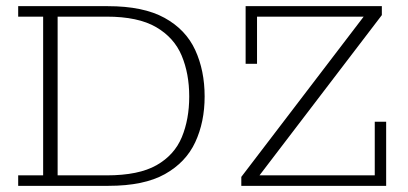

<svg xmlns="http://www.w3.org/2000/svg" viewBox="-20 -603 1323 623"><path d="M39 0V-34H120V-549H39V-583H330Q445 -583 514 -545Q583 -507 613.5 -440.5Q644 -374 644 -290Q644 -207 613.5 -141.5Q583 -76 515 -38Q447 0 332 0ZM167 -34H326Q430 -34 488 -67Q546 -100 570 -158Q594 -216 594 -290Q594 -364 569.5 -422.5Q545 -481 486.5 -515Q428 -549 326 -549H167ZM763 0V-29L1160 -549H814V-396H777V-583H1219V-554L822 -34H1196V-208H1233V0Z"/></svg>

Font: Rokkitt ExtraLight
Style: Regular
Weight: 250
Version: Version 3.103